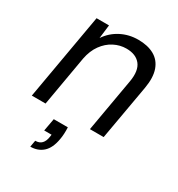

<svg xmlns="http://www.w3.org/2000/svg" viewBox="-183 -658 943 1016"><g transform="rotate(30 289.0 -150.0)"><path d="M25 0 117 -526H193L183 -443Q213 -488 261 -513Q309 -538 366 -538Q424 -538 463.5 -516Q503 -494 519 -449Q535 -404 523 -335L464 0H380L437 -326Q449 -396 421 -431Q393 -466 335 -466Q296 -466 260 -447.5Q224 -429 198 -393Q172 -357 162 -305L109 0ZM153 238 160 198Q185 198 199 183.5Q213 169 217 141L219 127H174L188 50H274Q275 70 274 89Q273 108 270 124Q260 183 229.5 210.5Q199 238 153 238Z"/></g></svg>

Font: DM Sans 9pt
Style: Italic
Weight: 400
Italic angle: -10°
Designer: Colophon Foundry, Jonny Pinhorn
Foundry: Colophon Foundry
Version: Version 4.004